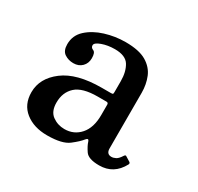

<svg xmlns="http://www.w3.org/2000/svg" viewBox="-84 -897 534 518"><g transform="rotate(30 183.0 -638.0)"><path d="M20 -556Q20 -599.5 60.5 -630.2Q101 -661 178.5 -661H206.5Q212 -661 213 -662.2Q214 -663.5 214 -668.5V-702Q214 -731 202.5 -750Q191 -769 157.5 -769Q135.5 -769 117.5 -762.5Q99.5 -756 99.5 -748Q99.5 -740.5 107.5 -737.5Q115.5 -734.5 115.5 -716.5Q115.5 -700.5 105.2 -690.2Q95 -680 78.5 -680Q63 -680 51 -688Q39 -696 39 -716.5Q39 -744 59.2 -762.5Q79.5 -781 110.2 -790.5Q141 -800 173 -800Q215 -800 237.8 -786.5Q260.5 -773 269.5 -751Q278.5 -729 278.5 -703V-530Q278.5 -512.5 294 -512.5Q300 -512.5 307 -516Q314 -519.5 321.5 -531.5Q325 -537 328.5 -534L343 -525Q346.5 -522.5 344.5 -518Q322 -476 277 -476H276.5Q243 -476 233 -490.8Q223 -505.5 219.5 -517Q216.5 -527 209 -517.5Q201 -507 181 -491.5Q161 -476 114.5 -476Q73 -476 46.5 -497Q20 -518 20 -556ZM92.5 -565.5Q92.5 -538 109 -526Q125.5 -514 146.5 -514Q176 -514 195 -535.5Q214 -557 214 -596.5V-629Q214 -635 208 -635H181Q133.5 -635 113 -616.2Q92.5 -597.5 92.5 -565.5Z"/></g></svg>

Font: Besley* Narrow Medium
Style: Regular
Weight: 500
Width: 4
Designer: Owen Earl
Foundry: indestructible type*
Version: Version 3.000; ttfautohint (v1.8.3)